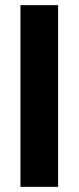

<svg xmlns="http://www.w3.org/2000/svg" viewBox="-20 -727 306 747"><path d="M206.1 0H59.6V-707H206.1Z"/></svg>

Font: Pretendard Std
Style: Bold
Weight: 700
Designer: Base glyphs from Inter by Rasmus Andersson; Hangeul glyphs from Noto Sans CJK(Source Han Sans) by Jang Soo-young and Kan
Foundry: Kil Hyung-jin
Version: Version 1.309